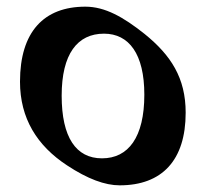

<svg xmlns="http://www.w3.org/2000/svg" viewBox="-20 -655 617 576"><path d="M339 -99C466 -99 537 -174 537 -317C537 -421 493 -489 414 -553C350 -604 295 -635 236 -635C112 -635 40 -560 40 -410C40 -300 91 -218 181 -159C243 -118 295 -99 339 -99ZM286 -180C208 -180 165 -243 165 -368C165 -493 212 -554 292 -554C367 -554 413 -493 413 -371C413 -243 365 -180 286 -180Z"/></svg>

Font: Nithya Ranjana DU
Style: Regular
Weight: 400
Designer: Designed by Tathagata Biswas and Noopur Datye with help from Ananda Maharjan, Callijatra
Foundry: Ek Type
Version: Version 1.000;Glyphs 3.2.3 (3260)